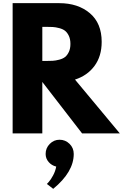

<svg xmlns="http://www.w3.org/2000/svg" viewBox="-20 -845 779 1216"><path d="M60 -825H355Q474 -825 549 -761.5Q624 -698 624 -580Q624 -489 578.5 -427.5Q533 -366 455 -341L739 0H500L248 -326V0H60ZM248 -459H270Q296 -459 314 -460Q332 -461 355 -467Q378 -473 392 -484Q406 -495 416 -516Q426 -537 426 -567Q426 -597 416 -618Q406 -639 392 -650Q378 -661 355 -667Q332 -673 314 -674Q296 -675 270 -675H248ZM357 40Q321 40 295 66.5Q269 93 269 130Q269 159 288 181Q307 203 336 210Q331 239 316 266.5Q301 294 289 307L277 320L317 351Q447 244 447 130Q447 92 420.5 66Q394 40 357 40Z"/></svg>

Font: Hussar
Style: BoldWeb
Weight: 700
Foundry: Cannot Into Space Fonts
Version: Version 2.00